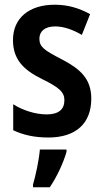

<svg xmlns="http://www.w3.org/2000/svg" viewBox="-20 -573 440 814"><path d="M367 -155C367 -240 319 -281 243 -321C167 -360 147 -374 147 -409C147 -441 171 -461 214 -461C252 -461 291 -446 327 -425L362 -513C315 -539 267 -553 212 -553C104 -553 35 -497 35 -403C35 -320 81 -276 158 -238C234 -201 253 -181 253 -148C253 -109 228 -88 178 -88C129 -88 75 -106 36 -131V-21C77 -1 126 10 185 10C301 10 367 -49 367 -155ZM262 71V61H149C146 101 131 173 120 209V221H191C221 177 248 119 262 71Z"/></svg>

Font: Noto Sans Ethiopic Cond SemBd
Style: Regular
Weight: 600
Width: 3
Designer: Monotype Design Team
Foundry: Monotype Imaging Inc.
Version: Version 2.102